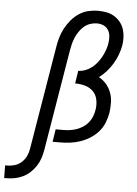

<svg xmlns="http://www.w3.org/2000/svg" viewBox="-193 -790 755 1061"><g transform="rotate(5 185.0 -260.0)"><path d="M-129 223 -130 153H-120Q-99 153 -78 147Q-57 141 -40 126Q-23 111 -13.5 91Q-4 71 -1 51L94 -520Q98 -547 105.5 -574Q113 -601 126.5 -626.5Q140 -652 158.5 -674.5Q177 -697 201.5 -713.5Q226 -730 253.5 -736.5Q281 -743 308 -743Q332 -743 355 -738.5Q378 -734 397 -722.5Q416 -711 430.5 -693.5Q445 -676 452 -654.5Q459 -633 460 -609.5Q461 -586 457 -562Q452 -536 442.5 -510.5Q433 -485 418.5 -461Q404 -437 385.5 -416Q367 -395 344 -378Q368 -365 385.5 -344.5Q403 -324 412.5 -298Q422 -272 422.5 -243.5Q423 -215 419 -186Q414 -158 403 -130.5Q392 -103 372 -80.5Q352 -58 326.5 -42Q301 -26 273 -16.5Q245 -7 217 -3.5Q189 0 161 0H120L131 -70H172Q191 -70 209.5 -72.5Q228 -75 246.5 -81.5Q265 -88 282 -99Q299 -110 311.5 -125.5Q324 -141 331 -159Q338 -177 341 -196Q346 -224 340.5 -252Q335 -280 316.5 -298.5Q298 -317 271.5 -324.5Q245 -332 216 -332L227 -403Q246 -403 266 -410.5Q286 -418 302 -430.5Q318 -443 331 -459.5Q344 -476 354 -494.5Q364 -513 370.5 -532Q377 -551 380 -570Q383 -589 381.5 -608Q380 -627 370.5 -642.5Q361 -658 344 -665.5Q327 -673 307 -673Q289 -673 270 -666.5Q251 -660 236 -647Q221 -634 209.5 -617Q198 -600 190.5 -582Q183 -564 178.5 -545.5Q174 -527 171 -509L78 51Q74 74 66.5 96.5Q59 119 45.5 139.5Q32 160 13.5 177Q-5 194 -27.5 204.5Q-50 215 -73 219Q-96 223 -119 223Z"/></g></svg>

Font: Iosevka Web
Style: Italic
Weight: 400
Italic angle: -9°
Monospace: yes
Designer: Belleve Invis
Foundry: Belleve Invis
Version: Version 28.0.3; ttfautohint (v1.8.3)